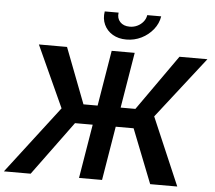

<svg xmlns="http://www.w3.org/2000/svg" viewBox="-82 -1012 1206 1079"><g transform="rotate(5 521.0 -472.5)"><path d="M653.3 -727.5 532.7 0H402.8L523.4 -727.5ZM-21 0 271 -380.9 112.8 -727.5H271.5L391.6 -414.1H684.6L905.8 -727.5H1063.5L793.5 -381.3L957 0H804.2L684.1 -304.7H353.5L129.9 0ZM599.6 -797.9Q554.7 -797.9 522 -817.4Q489.3 -836.9 473.9 -870.4Q458.5 -903.8 465.3 -944.8H543.5Q538.6 -913.1 557.9 -892.3Q577.1 -871.6 612.3 -871.6Q635.3 -871.6 655 -881.1Q674.8 -890.6 688.2 -907Q701.7 -923.3 705.1 -944.8H783.7Q777.3 -903.8 750.5 -870.4Q723.6 -836.9 684.3 -817.4Q645 -797.9 599.6 -797.9Z"/></g></svg>

Font: Inter 16pt SemiBold
Style: Italic
Weight: 600
Italic angle: -9.3988°
Version: Version 4.001;git-66647c0bb